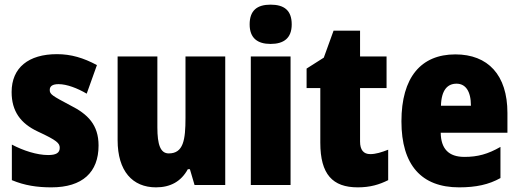

<svg xmlns="http://www.w3.org/2000/svg" viewBox="-20 -796 2235 826"><path d="M404 -170C404 -259 358 -305 282 -343C205 -384 194 -390 194 -409C194 -426 207 -434 232 -434C268 -434 314 -416 353 -393L397 -516C339 -547 286 -563 225 -563C103 -563 30 -505 30 -400C30 -318 68 -265 143 -230C225 -192 237 -180 237 -160C237 -138 221 -129 187 -129C139 -129 80 -148 31 -174V-21C86 2 140 10 201 10C335 10 404 -55 404 -170Z M949 -553H778V-289C778 -194 769 -136 706 -136C670 -136 657 -174 657 -248V-553H486V-193C486 -60 550 10 651 10C713 10 759 -15 788 -68H797L817 0H949Z M1144 -776C1086 -776 1054 -751 1054 -691C1054 -632 1088 -607 1144 -607C1201 -607 1235 -632 1235 -691C1235 -751 1203 -776 1144 -776ZM1230 -553H1059V0H1230Z M1573 -133C1544 -133 1529 -151 1529 -187V-417H1643V-553H1529V-664H1415L1373 -548L1299 -501V-417H1358V-182C1358 -46 1411 10 1519 10C1573 10 1612 -2 1650 -21V-152C1622 -141 1597 -133 1573 -133Z M1939 -562C1791 -562 1707 -463 1707 -274C1707 -86 1793 10 1955 10C2028 10 2083 -2 2133 -30V-164C2079 -133 2035 -121 1978 -121C1910 -121 1877 -156 1876 -225H2163V-310C2163 -474 2079 -562 1939 -562ZM1944 -436C1982 -436 2006 -405 2006 -341H1877C1879 -410 1906 -436 1944 -436Z"/></svg>

Font: Noto Sans Condensed Black
Style: Regular
Weight: 900
Width: 3
Designer: Monotype Design Team
Foundry: Monotype Imaging Inc.
Version: Version 2.013